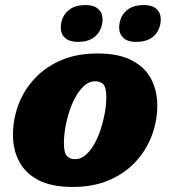

<svg xmlns="http://www.w3.org/2000/svg" viewBox="-20 -728 676 763"><path d="M367.5 -515.5Q452 -515.5 504.2 -488Q556.5 -460.5 580.8 -413.8Q605 -367 605 -309Q605 -246.5 583 -188.5Q561 -130.5 518.5 -84.8Q476 -39 413.5 -12Q351 15 269 15Q184.5 15 132.2 -12.5Q80 -40 55.8 -87Q31.5 -134 31.5 -191.5Q31.5 -254 53.2 -312Q75 -370 117.8 -416Q160.5 -462 223.2 -488.8Q286 -515.5 367.5 -515.5ZM279 -95.5Q300.5 -95.5 319.5 -111.5Q338.5 -127.5 353.8 -154Q369 -180.5 379.8 -213.2Q390.5 -246 396.5 -279.5Q402.5 -313 402.5 -342Q402.5 -378 391.8 -391.5Q381 -405 357.5 -405Q335.5 -405 316.8 -389Q298 -373 282.5 -346.5Q267 -320 256.2 -287.5Q245.5 -255 239.8 -221.5Q234 -188 234 -158.5Q234 -122.5 245 -109Q256 -95.5 279 -95.5ZM288.5 -561.5Q256.5 -561.5 239 -577Q221.5 -592.5 221.5 -618.5Q221.5 -640.5 231.5 -661Q241.5 -681.5 263.2 -694.8Q285 -708 320.5 -708Q353 -708 370.2 -692.5Q387.5 -677 387.5 -651Q387.5 -629 377.8 -608.5Q368 -588 346.5 -574.8Q325 -561.5 288.5 -561.5ZM520 -561.5Q488 -561.5 470.8 -577Q453.5 -592.5 453.5 -618.5Q453.5 -640.5 463.2 -661Q473 -681.5 494.8 -694.8Q516.5 -708 552.5 -708Q584.5 -708 601.8 -692.5Q619 -677 619 -651Q619 -629 609.2 -608.5Q599.5 -588 578 -574.8Q556.5 -561.5 520 -561.5Z"/></svg>

Font: Newsreader 9pt ExtraBold
Style: Italic
Weight: 800
Italic angle: -17°
Designer: Hugues Gentile
Foundry: Production Type
Version: Version 1.003